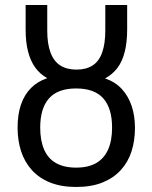

<svg xmlns="http://www.w3.org/2000/svg" viewBox="-20 -734 606 764"><path d="M283 10Q224 10 180 -7.5Q136 -25 107 -57Q78 -89 64 -132Q50 -175 50 -226Q50 -279 63.5 -318Q77 -357 103 -383.5Q129 -410 168 -423Q139 -439 120 -465.5Q101 -492 91.5 -529.5Q82 -567 82 -616V-714H168V-612Q168 -560 181 -525Q194 -490 220 -473.5Q246 -457 284 -457Q323 -457 348.5 -473.5Q374 -490 386.5 -525Q399 -560 399 -613V-714H486V-617Q486 -567 476.5 -528.5Q467 -490 447.5 -464Q428 -438 398 -422Q439 -408 465 -379.5Q491 -351 504 -312Q517 -273 517 -225Q517 -173 503 -130.5Q489 -88 460 -56.5Q431 -25 387 -7.5Q343 10 283 10ZM283 -67Q331 -67 362.5 -85Q394 -103 410 -138.5Q426 -174 426 -226Q426 -303 391 -342.5Q356 -382 283 -382Q210 -382 175 -342.5Q140 -303 140 -226Q140 -175 155.5 -139Q171 -103 203 -85Q235 -67 283 -67Z"/></svg>

Font: Noto Sans Display Condensed
Style: Regular
Weight: 400
Width: 3
Designer: Monotype Design Team
Foundry: Monotype Imaging Inc.
Version: Version 2.003